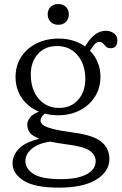

<svg xmlns="http://www.w3.org/2000/svg" viewBox="-20 -660 586 926"><path d="M335 -20.5Q430 -8 468.8 23.8Q507.5 55.5 507.5 106.5Q507.5 167.5 444.5 206.2Q381.5 245 263.5 245Q147.5 245 94 211.2Q40.5 177.5 40.5 128.5Q40.5 90 70.2 58.2Q100 26.5 170 9Q135.5 -4 123.5 -20.8Q111.5 -37.5 111.5 -60.5Q111.5 -74 123.5 -91.5Q135.5 -109 168 -121.5Q116.5 -142.5 85.8 -186.5Q55 -230.5 55 -288Q55 -343.5 82 -385.2Q109 -427 156.2 -450.5Q203.5 -474 263 -474Q300.5 -474 332.8 -464Q365 -454 390.5 -436L395.5 -444Q437 -511.5 490 -511.5Q514 -511.5 530 -498.8Q546 -486 546 -466Q546 -427.5 514.5 -427.5Q499 -427.5 491.2 -435Q483.5 -442.5 477.2 -450.2Q471 -458 460.5 -458Q446.5 -458 436.8 -446.8Q427 -435.5 414 -415.5Q438 -391.5 451.2 -359.5Q464.5 -327.5 464.5 -290.5Q464.5 -235.5 437.8 -193.5Q411 -151.5 364.8 -127.8Q318.5 -104 260.5 -104Q227 -104 196.5 -112Q175.5 -95.5 175.5 -79Q175.5 -66.5 189 -56.5Q202.5 -46.5 237 -37.8Q271.5 -29 335 -20.5ZM255 -438Q197 -438 162.5 -399.2Q128 -360.5 128.5 -300Q129 -227 167 -183.2Q205 -139.5 264.5 -139.5Q323 -139.5 357.2 -179Q391.5 -218.5 391.5 -280Q391 -350.5 353.5 -394.2Q316 -438 255 -438ZM102.5 116Q102.5 153.5 141.2 178.8Q180 204 275.5 204Q354 204 397.8 180.5Q441.5 157 441.5 117.5Q441.5 87.5 412.5 67Q383.5 46.5 303 36.5Q255 30 221 23Q162.5 32 132.5 58.2Q102.5 84.5 102.5 116ZM261 -540.5Q238 -540.5 224 -554.8Q210 -569 210 -591Q210 -612.5 224 -626.5Q238 -640.5 261 -640.5Q284.5 -640.5 298.2 -626.5Q312 -612.5 312 -591Q312 -569 298.2 -554.8Q284.5 -540.5 261 -540.5Z"/></svg>

Font: Fraunces 9pt SuperSoft Light
Style: Regular
Weight: 300
Version: Version 1.000;[b76b70a41]